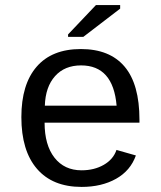

<svg xmlns="http://www.w3.org/2000/svg" viewBox="-20 -733 640 763"><path d="M157.2 -245.6Q157.2 -156.7 196.5 -106.4Q235.8 -56.2 304.2 -56.2Q354.5 -56.2 392.3 -77.9Q430.2 -99.6 442.9 -137.2L520 -115.2Q498.5 -54.7 441.2 -22.5Q383.8 9.8 304.2 9.8Q189 9.8 127 -62Q64.9 -133.8 64.9 -267.6Q64.9 -397.9 125.7 -468Q186.5 -538.1 301.3 -538.1Q416 -538.1 475.1 -468.3Q534.2 -398.4 534.2 -257.3V-245.6ZM302.2 -473.1Q236.8 -473.1 198.7 -430.4Q160.6 -387.7 158.2 -313H443.4Q429.7 -473.1 302.2 -473.1ZM250.5 -586.4V-596.2L361.3 -712.9H457.5V-698.7L311 -586.4Z"/></svg>

Font: Cousine
Style: Regular
Weight: 400
Monospace: yes
Designer: Steve Matteson
Foundry: Ascender Corporation
Version: Version 1.20